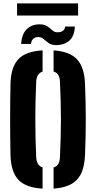

<svg xmlns="http://www.w3.org/2000/svg" viewBox="-20 -1107 568 1136"><path d="M232 9Q132.5 3.5 88.5 -43.5Q44.5 -90.5 42 -191Q41 -247.5 40.5 -299Q40 -350.5 40 -400.5Q40 -450.5 40.5 -502.2Q41 -554 42 -610Q44.5 -710 88.5 -756.8Q132.5 -803.5 232 -809V-683.5Q213 -677.5 203.8 -661.8Q194.5 -646 194 -618Q191.5 -563.5 190.2 -509Q189 -454.5 189 -400.5Q189 -346.5 190.2 -292.2Q191.5 -238 194 -183Q194.5 -155 203.8 -138.8Q213 -122.5 232 -116.5ZM297 9V-116Q316.5 -122 325.5 -138.2Q334.5 -154.5 335 -183Q337.5 -238 339 -292.2Q340.5 -346.5 340.5 -400.5Q340.5 -454.5 339 -509Q337.5 -563.5 335 -618Q334.5 -646 325.5 -662Q316.5 -678 297 -684V-809Q392.5 -802.5 436 -755.8Q479.5 -709 483 -610Q485.5 -553.5 486.5 -501.8Q487.5 -450 487.5 -399.8Q487.5 -349.5 486.5 -298.2Q485.5 -247 483 -191Q479.5 -91.5 436 -44.5Q392.5 2.5 297 9ZM365 -950H423Q420 -891 389 -865.5Q358 -840 313 -840Q285 -840 268.2 -852Q251.5 -864 238 -876Q224.5 -888 206 -888Q187.5 -888 176.5 -877.2Q165.5 -866.5 163 -847H105Q109 -906.5 138.8 -934.8Q168.5 -963 214 -963Q237 -963 251.2 -956Q265.5 -949 275.8 -939.5Q286 -930 296 -923Q306 -916 320 -916Q340.5 -916 352.5 -924.8Q364.5 -933.5 365 -950ZM81 -1087H442V-1015H81Z"/></svg>

Font: Big Shoulders Stencil Text Thin Black
Style: Regular
Weight: 900
Version: Version 2.001